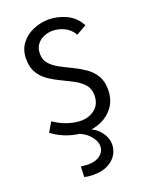

<svg xmlns="http://www.w3.org/2000/svg" viewBox="-150 -656 737 956"><g transform="rotate(-20 218.5 -178.0)"><path d="M211.8 10.5Q167.9 10.5 122.9 -4.3Q77.8 -19.2 39.2 -48.1L68.7 -98.4Q102.4 -75.1 140 -62.6Q177.6 -50.2 211 -50.2Q253.8 -50.2 284.7 -75.5Q315.6 -100.8 315.6 -147.2Q315.6 -181.3 297 -203.1Q278.4 -225 248.7 -241.1Q219.1 -257.2 186.4 -272.5Q153.8 -287.8 124.1 -307.5Q94.4 -327.3 75.9 -357.2Q57.3 -387 57.3 -432.4Q57.3 -479.6 82.1 -512.5Q106.9 -545.3 146.4 -562.4Q185.8 -579.5 228.9 -579.5Q277 -579.5 322.5 -557.9Q368 -536.3 392.3 -489.6L338.2 -459.1Q320.8 -490.6 290.1 -505.3Q259.3 -519.9 228.1 -519.9Q203.5 -519.9 181.1 -510.2Q158.6 -500.4 144.7 -481.2Q130.8 -462 130.8 -433Q130.8 -400.9 149.4 -379.8Q168 -358.6 197.7 -342.7Q227.3 -326.7 260 -311.3Q292.6 -295.8 322.3 -275.6Q352 -255.4 370.5 -225.6Q389.1 -195.8 389.1 -150.6Q389.1 -98.9 363.8 -62.8Q338.5 -26.7 298.3 -8.1Q258 10.5 211.8 10.5ZM176.8 224.1Q165.4 224.1 153.5 222.9Q141.6 221.8 128.5 218.8L130.5 163.3Q140.8 164.3 149.5 165.5Q158.2 166.6 167.2 166.6Q209.1 166.6 232.7 148Q256.3 129.4 256.3 100.5Q256.3 71.6 228.6 41.5Q200.9 11.4 142.6 -5.2L201.9 -6Q259 7.7 286.8 41.6Q314.7 75.5 314.7 113.2Q314.7 141.6 299.2 167Q283.6 192.4 252.8 208.2Q222 224.1 176.8 224.1Z"/></g></svg>

Font: Yaldevi ExtraLight
Style: Regular
Weight: 200
Designer: Sol Matas, Rajitha Manaperi, Kosala Senevirathne
Foundry: Mooniak
Version: Version 1.100